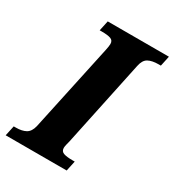

<svg xmlns="http://www.w3.org/2000/svg" viewBox="-195 -815 833 916"><g transform="rotate(30 221.5 -357.0)"><path d="M-10 -56H2Q35 -56 56 -67.5Q77 -79 85 -112L188 -592Q193 -615 193 -627Q193 -646 177 -652Q161 -658 128 -658H116L128 -714H465L453 -658H441Q405 -658 384 -646.5Q363 -635 356 -600L256 -126Q254 -119 251 -106.5Q248 -94 248 -87Q248 -68 264.5 -62Q281 -56 314 -56H326L314 0H-22Z"/></g></svg>

Font: Noto Serif NarrowExtraBold
Style: Italic
Weight: 800
Width: 4
Italic angle: -12°
Designer: Monotype Design Team
Foundry: Monotype Imaging Inc.
Version: Version 1.001